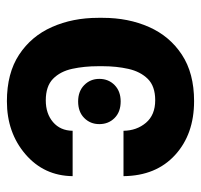

<svg xmlns="http://www.w3.org/2000/svg" viewBox="-33 -545 588 562"><g transform="rotate(90 261.0 -264.0)"><path d="M210.9 -260.7Q210.9 -287.6 229 -305.4Q247.1 -323.2 276.9 -323.2Q307.6 -323.2 325.4 -305.4Q343.3 -287.6 343.3 -260.7Q343.3 -234.4 325.4 -216.6Q307.6 -198.7 276.9 -198.7Q247.1 -198.7 229 -216.6Q210.9 -234.4 210.9 -260.7ZM276.4 9.8Q194.3 9.8 140.1 -25.9Q85.9 -61.5 59.1 -122.1Q32.2 -182.6 32.2 -257.3V-271Q32.2 -345.7 59.1 -406.3Q85.9 -466.8 140.1 -502.4Q194.3 -538.1 275.9 -538.1Q373 -538.1 433.8 -482.4Q494.6 -426.8 495.6 -331.5H362.8Q362.3 -370.1 339.4 -397.2Q316.4 -424.3 273.4 -424.3Q232.4 -424.3 210.9 -402.6Q189.5 -380.9 181.6 -345.7Q173.8 -310.5 173.8 -271V-257.3Q173.8 -216.8 181.4 -181.6Q189 -146.5 210.7 -125.2Q232.4 -104 273.9 -104Q312.5 -104 337.4 -125.2Q362.3 -146.5 362.8 -182.6H495.6Q494.6 -98.6 431.4 -44.4Q368.2 9.8 276.4 9.8Z"/></g></svg>

Font: RobotoDEMO
Style: Regular
Weight: 400
Designer: Christian Robertson
Foundry: Google
Version: Version 2.136